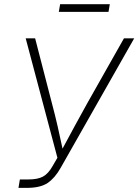

<svg xmlns="http://www.w3.org/2000/svg" viewBox="-20 -914 673 934"><path d="M69.8 0 76.7 -41H117.7Q163.1 -41 189 -54.9Q214.8 -68.8 236.3 -106.9L259.3 -146.5L105 -727.5H150.9L231.9 -414.1Q248 -354 260.3 -300Q272.5 -246.1 284.2 -190.9Q314 -246.1 343 -300Q372.1 -354 405.8 -414.1L583 -727.5H632.8L274.9 -97.2Q247.1 -47.9 211.7 -23.9Q176.3 0 109.9 0ZM514.2 -893.6 507.8 -856.4H266.1L272.5 -893.6Z"/></svg>

Font: Inter Extra Light
Style: Italic
Weight: 200
Italic angle: -9.39999°
Designer: Rasmus Andersson
Foundry: rsms
Version: Version 4.000;git-3c8e0fc